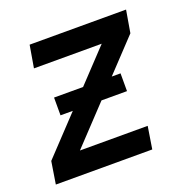

<svg xmlns="http://www.w3.org/2000/svg" viewBox="-99 -615 699 711"><g transform="rotate(-20 250.0 -260.0)"><path d="M4 0 18 -88 342 -432H75L90 -520H470L455 -432L131 -88H398L384 0ZM370 -235H108V-305H370Z"/></g></svg>

Font: Iosevka Semibold
Style: Italic
Weight: 600
Italic angle: -9°
Monospace: yes
Designer: Belleve Invis
Foundry: Belleve Invis
Version: Version 32.5.0; ttfautohint (v1.8.4)